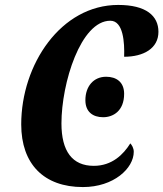

<svg xmlns="http://www.w3.org/2000/svg" viewBox="-20 -748 662 778"><path d="M316 10C441 10 522 -66 522 -133C522 -148 514 -161 508 -167C480 -122 434 -76 360 -76C273 -76 229 -135 229 -248C229 -411 307 -664 427 -664C480 -664 485 -575 483 -518C562 -518 622 -552 622 -619C622 -684 572 -728 459 -728C227 -728 66 -487 66 -244C66 -83 158 10 316 10ZM398 -273C438 -273 483 -298 483 -368C483 -415 452 -437 410 -437C359 -437 326 -398 326 -342C326 -295 356 -273 398 -273Z"/></svg>

Font: Noto Serif Condensed Extra
Style: Italic
Weight: 800
Width: 3
Italic angle: -12°
Designer: Monotype Design Team
Foundry: Monotype Imaging Inc.
Version: Version 1.901